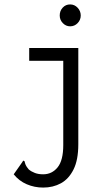

<svg xmlns="http://www.w3.org/2000/svg" viewBox="-20 -674 490 868"><path d="M175 174Q136 174 101 159Q66 144 42 114L80 60L85 52L91 55Q93 64 96 71.5Q99 79 110 92Q122 102 138 108Q154 114 175 114Q215 114 240.5 82.5Q266 51 266 -18V-399H112V-457H334V-22Q334 49 312.5 92Q291 135 255.5 154.5Q220 174 175 174ZM297 -555Q278 -555 264 -569.5Q250 -584 250 -604Q250 -625 263.5 -639.5Q277 -654 297 -654Q317 -654 331 -639Q345 -624 345 -604Q345 -584 331 -569.5Q317 -555 297 -555Z"/></svg>

Font: Inconsolata SemiCondensed
Style: Regular
Weight: 400
Width: 4
Monospace: yes
Designer: Raph Levien, Cyreal, Brenton Simpson
Foundry: Raph Levien, Cyreal, Google
Version: Version 3.001; ttfautohint (v1.8.2.53-6de2)